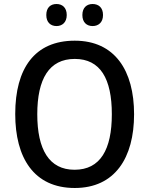

<svg xmlns="http://www.w3.org/2000/svg" viewBox="-20 -1021 744 958"><path d="M211 -946C211 -909 233 -891 262 -891C290 -891 313 -909 313 -946C313 -984 290 -1001 262 -1001C233 -1001 211 -984 211 -946ZM391 -946C391 -909 413 -891 442 -891C471 -891 494 -909 494 -946C494 -984 471 -1001 442 -1001C414 -1001 391 -984 391 -946ZM649 -451C649 -669 553 -818 353 -818C153 -818 56 -680 56 -452C56 -235 148 -83 353 -83C553 -83 649 -233 649 -451ZM166 -451C166 -627 225 -727 353 -727C481 -727 538 -628 538 -451C538 -274 480 -174 352 -174C225 -174 166 -275 166 -451Z"/></svg>

Font: Noto Sans Kannada UI SemiCondensed Medium
Style: Regular
Weight: 500
Width: 4
Designer: Jelle Bosma - Monotype Design Team
Foundry: Monotype Imaging Inc.
Version: Version 2.005